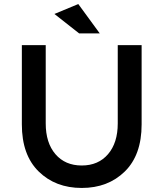

<svg xmlns="http://www.w3.org/2000/svg" viewBox="-20 -922 808 949"><path d="M473 -757H371L249 -853L367 -902ZM562 -312V-699H680V-307Q680 -156 597 -74.5Q514 7 384 7Q254 7 171 -74.5Q88 -156 88 -307V-699H206V-312Q206 -216 254 -160Q302 -104 384 -104Q466 -104 514 -160Q562 -216 562 -312Z"/></svg>

Font: Myanmar Khyay
Style: Regular
Weight: 400
Designer: Danh Hong
Foundry: Google Inc.
Version: Version 1.10 March 4, 2015